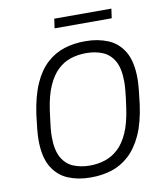

<svg xmlns="http://www.w3.org/2000/svg" viewBox="-92 -917 874 1003"><g transform="rotate(-10 345.5 -415.0)"><path d="M306 10Q242 10 189 -12Q136 -34 104.5 -86.5Q73 -139 73 -230Q73 -253 76 -285Q79 -317 85 -364Q99 -460 127.5 -524Q156 -588 198 -626Q240 -664 291 -680Q342 -696 399 -696H405Q469 -696 522.5 -674Q576 -652 607 -599.5Q638 -547 638 -456Q638 -434 635 -402Q632 -370 626 -322Q613 -226 584 -162.5Q555 -99 513 -60.5Q471 -22 420 -6Q369 10 312 10ZM315 -52Q358 -52 396 -64.5Q434 -77 465.5 -106Q497 -135 519.5 -185.5Q542 -236 553 -313Q558 -345 560.5 -367.5Q563 -390 564.5 -405.5Q566 -421 566.5 -432Q567 -443 567 -452Q567 -523 544.5 -562.5Q522 -602 483.5 -618Q445 -634 396 -634Q353 -634 315 -622Q277 -610 245.5 -580.5Q214 -551 191.5 -500.5Q169 -450 158 -373Q154 -341 151 -318.5Q148 -296 146.5 -280.5Q145 -265 144.5 -254Q144 -243 144 -234Q144 -164 166.5 -124Q189 -84 228 -68Q267 -52 315 -52ZM257 -790 264 -840H567L560 -790Z"/></g></svg>

Font: Chivo ExtraLight
Style: Italic
Weight: 250
Italic angle: -8.05°
Designer: Hector Gatti
Foundry: Omnibus-Type
Version: Version 2.002